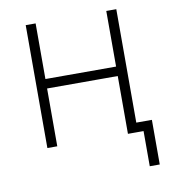

<svg xmlns="http://www.w3.org/2000/svg" viewBox="-80 -615 750 840"><g transform="rotate(-10 295.5 -195.0)"><path d="M462.4 -298.8V-256.8H122.1V-298.8ZM134.3 -545.9V0H90.3V-545.9ZM492.7 -545.9V0H448.2V-545.9ZM517.6 156.2V0H470.2V-42H562V156.2Z"/></g></svg>

Font: Inter ExtraLight
Style: Regular
Weight: 250
Designer: Rasmus Andersson
Foundry: rsms
Version: Version 4.001;git-66647c0bb